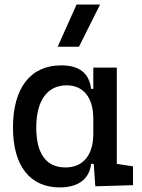

<svg xmlns="http://www.w3.org/2000/svg" viewBox="-20 -815 626 845"><path d="M243.2 9.8C321.3 9.8 373.5 -24.9 380.9 -93.8H392.6L399.4 4.9L565.4 0V-83L494.1 -93.8V-517.6H390.6V-423.8H380.9C372.6 -493.2 329.1 -527.3 249 -527.3C114.3 -527.3 37.1 -427.7 37.1 -253.9C37.1 -84 112.3 9.8 243.2 9.8ZM390.6 -224.6C390.6 -132.3 345.2 -78.1 268.6 -78.1C183.6 -78.1 139.6 -137.7 139.6 -253.9C139.6 -372.1 188 -439.5 273.4 -439.5C347.2 -439.5 390.6 -385.3 390.6 -293ZM233.9 -609.4H327.6L420.4 -794.9H316.9Z"/></svg>

Font: CaskaydiaCove Nerd Font
Style: Regular
Weight: 400
Designer: Aaron Bell
Foundry: Saja Typeworks
Version: Version 2111.1;Nerd Fonts 2.3.3